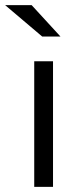

<svg xmlns="http://www.w3.org/2000/svg" viewBox="-58 -726 301 746"><path d="M75 0V-488H148V0ZM106 -584 -38 -706H65L177 -584Z"/></svg>

Font: Red Hat Text VF
Style: Regular
Weight: 300
Designer: Pentagram, MCKL
Foundry: Pentagram, MCKL
Version: Version 1.023